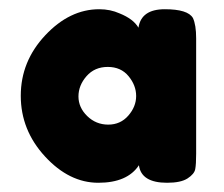

<svg xmlns="http://www.w3.org/2000/svg" viewBox="-20 -733 485 416"><path d="M280 -673Q286 -713 337 -713Q387 -713 398 -694Q405 -679 405 -650V-400Q405 -377 403 -366.5Q401 -356 386.5 -346.5Q372 -337 342 -337Q286 -337 281 -375Q256 -337 193 -337Q130 -337 77.5 -394Q25 -451 25 -525.5Q25 -600 78 -656.5Q131 -713 195 -713Q219 -713 239 -704Q269 -692 280 -673ZM150 -524Q150 -500 169 -481.5Q188 -463 214.5 -463Q241 -463 258 -482.5Q275 -502 275 -525Q275 -548 258.5 -568Q242 -588 213.5 -588Q185 -588 167.5 -568Q150 -548 150 -524Z"/></svg>

Font: Fredoka One
Style: Regular
Weight: 400
Version: Version 1.001;April 7, 2020;FontCreator 12.0.0.2522 64-bit